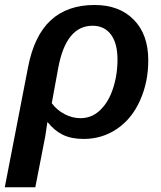

<svg xmlns="http://www.w3.org/2000/svg" viewBox="-43 -559 658 786"><path d="M344.2 -538.6Q445.3 -538.6 504.6 -478.3Q564 -418 564 -312Q564 -222.7 530.3 -147.9Q497.1 -73.2 436.3 -31.7Q375.5 9.8 299.3 9.8Q249 9.8 214.1 -7.3Q179.2 -24.4 152.8 -58.1H150.9L142.1 0L101.6 207.5H-23.4L71.8 -283.7Q96.7 -413.1 164.6 -475.8Q232.4 -538.6 344.2 -538.6ZM335.9 -453.6Q227.1 -453.6 195.3 -280.3L168.9 -136.7Q189 -108.9 220.9 -92Q252.9 -75.2 286.6 -75.2Q339.8 -75.2 377 -118.7Q396 -139.6 409.7 -170.7Q423.3 -201.7 430.7 -238.8Q438 -275.9 438 -314.5Q438 -382.3 410.9 -418Q383.8 -453.6 335.9 -453.6Z"/></svg>

Font: Arimo SemiBold
Style: Italic
Weight: 600
Italic angle: -12°
Version: Version 1.33